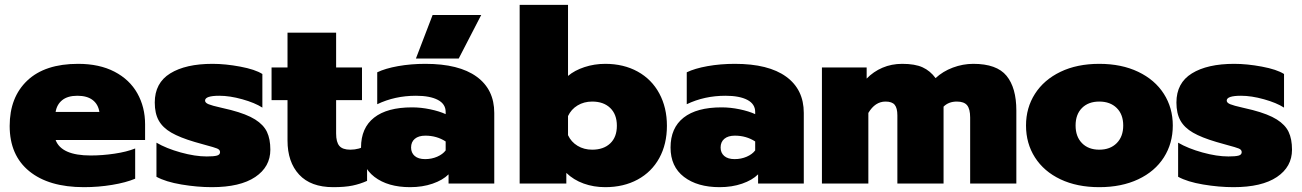

<svg xmlns="http://www.w3.org/2000/svg" viewBox="-20 -759 5383 794"><path d="M20 -238Q20 -357 93 -426Q166 -495 303 -495Q391 -495 453.5 -462.5Q516 -430 548 -373Q580 -316 580 -245V-180H210Q234 -116 355 -116Q403 -116 453.5 -123.5Q504 -131 539 -145V-20Q501 -4 444 5.5Q387 15 327 15Q182 15 101 -51Q20 -117 20 -238ZM391 -296Q386 -328 363 -345.5Q340 -363 300 -363Q260 -363 237.5 -345Q215 -327 210 -296Z M627 -28V-169Q668 -145 727.5 -128.5Q787 -112 835 -112Q864 -112 877 -115.5Q890 -119 890 -130Q890 -140 877.5 -145Q865 -150 831 -159L785 -172Q724 -190 688.5 -210.5Q653 -231 636.5 -260.5Q620 -290 620 -335Q620 -416 684 -455.5Q748 -495 859 -495Q912 -495 973.5 -483.5Q1035 -472 1065 -453V-314Q1034 -334 982 -348.5Q930 -363 887 -363Q828 -363 828 -343Q828 -334 842.5 -328Q857 -322 893 -314L935 -304Q1000 -287 1035 -265Q1070 -243 1084 -213.5Q1098 -184 1098 -140Q1098 -69 1035.5 -27Q973 15 856 15Q796 15 730.5 4Q665 -7 627 -28Z M1169 -178V-345H1103V-480H1169V-624H1370V-480H1477V-345H1370V-207Q1370 -171 1383.5 -155.5Q1397 -140 1429 -140Q1465 -140 1498 -159V-11Q1469 2 1437.5 8.5Q1406 15 1358 15Q1265 15 1217 -37Q1169 -89 1169 -178Z M1769 -697H1970L1877 -517H1700ZM1473 -149Q1473 -230 1527 -272.5Q1581 -315 1684 -315Q1721 -315 1759 -307Q1797 -299 1823 -287V-296Q1823 -329 1790.5 -346Q1758 -363 1700 -363Q1613 -363 1540 -328V-460Q1573 -476 1626 -485.5Q1679 -495 1739 -495Q1878 -495 1951 -442Q2024 -389 2024 -292V0H1835V-38Q1811 -14 1769 0.5Q1727 15 1676 15Q1584 15 1528.5 -27.5Q1473 -70 1473 -149ZM1823 -137V-174Q1786 -198 1739 -198Q1711 -198 1695.5 -185Q1680 -172 1680 -149Q1680 -127 1695 -114Q1710 -101 1738 -101Q1765 -101 1788 -111Q1811 -121 1823 -137Z M2322 -44V0H2129V-739H2329V-445Q2356 -468 2397 -481.5Q2438 -495 2483 -495Q2559 -495 2617 -463Q2675 -431 2706.5 -372.5Q2738 -314 2738 -239Q2738 -163 2706.5 -105.5Q2675 -48 2617 -16.5Q2559 15 2483 15Q2435 15 2393.5 0Q2352 -15 2322 -44ZM2531 -239Q2531 -286 2503.5 -312.5Q2476 -339 2429 -339Q2395 -339 2368.5 -323Q2342 -307 2329 -279V-200Q2342 -172 2368.5 -156Q2395 -140 2429 -140Q2476 -140 2503.5 -166Q2531 -192 2531 -239Z M2753 -149Q2753 -230 2807 -272.5Q2861 -315 2964 -315Q3001 -315 3039 -307Q3077 -299 3103 -287V-296Q3103 -329 3070.5 -346Q3038 -363 2980 -363Q2893 -363 2820 -328V-460Q2853 -476 2906 -485.5Q2959 -495 3019 -495Q3158 -495 3231 -442Q3304 -389 3304 -292V0H3115V-38Q3091 -14 3049 0.5Q3007 15 2956 15Q2864 15 2808.5 -27.5Q2753 -70 2753 -149ZM3103 -137V-174Q3066 -198 3019 -198Q2991 -198 2975.5 -185Q2960 -172 2960 -149Q2960 -127 2975 -114Q2990 -101 3018 -101Q3045 -101 3068 -111Q3091 -121 3103 -137Z M3379 -480H3564V-434Q3592 -463 3629.5 -479Q3667 -495 3711 -495Q3764 -495 3795.5 -480.5Q3827 -466 3849 -436Q3879 -464 3920.5 -479.5Q3962 -495 4005 -495Q4102 -495 4142.5 -445.5Q4183 -396 4183 -302V0H3992V-273Q3992 -308 3979.5 -323.5Q3967 -339 3937 -339Q3903 -339 3882 -318V0H3691V-282Q3691 -312 3680 -325.5Q3669 -339 3642 -339Q3599 -339 3571 -292V0H3379Z M4223 -240Q4223 -313 4260 -371Q4297 -429 4365.5 -462Q4434 -495 4526 -495Q4618 -495 4687 -462Q4756 -429 4793 -371Q4830 -313 4830 -240Q4830 -166 4793 -108Q4756 -50 4687 -17.5Q4618 15 4526 15Q4434 15 4365.5 -17.5Q4297 -50 4260 -108Q4223 -166 4223 -240ZM4625 -240Q4625 -286 4598 -312.5Q4571 -339 4526 -339Q4481 -339 4454.5 -312.5Q4428 -286 4428 -240Q4428 -194 4454.5 -167Q4481 -140 4526 -140Q4571 -140 4598 -167Q4625 -194 4625 -240Z M4852 -28V-169Q4893 -145 4952.5 -128.5Q5012 -112 5060 -112Q5089 -112 5102 -115.5Q5115 -119 5115 -130Q5115 -140 5102.5 -145Q5090 -150 5056 -159L5010 -172Q4949 -190 4913.5 -210.5Q4878 -231 4861.5 -260.5Q4845 -290 4845 -335Q4845 -416 4909 -455.5Q4973 -495 5084 -495Q5137 -495 5198.5 -483.5Q5260 -472 5290 -453V-314Q5259 -334 5207 -348.5Q5155 -363 5112 -363Q5053 -363 5053 -343Q5053 -334 5067.5 -328Q5082 -322 5118 -314L5160 -304Q5225 -287 5260 -265Q5295 -243 5309 -213.5Q5323 -184 5323 -140Q5323 -69 5260.5 -27Q5198 15 5081 15Q5021 15 4955.5 4Q4890 -7 4852 -28Z"/></svg>

Font: Prompt ExtraBold
Style: Regular
Weight: 800
Designer: Katatrad Team
Foundry: CadsonDemak
Version: Version 1.001